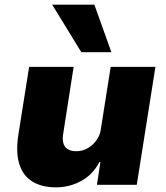

<svg xmlns="http://www.w3.org/2000/svg" viewBox="-20 -793 714 824"><path d="M220 11Q160 11 119.5 -13.5Q79 -38 63 -88.5Q47 -139 59 -216L105 -506H296L252 -224Q247 -198 251.5 -180Q256 -162 270.5 -153Q285 -144 308 -144Q333 -144 355.5 -156.5Q378 -169 394 -191Q410 -213 413 -240L455 -506H647L567 0H396L411 -98H407Q378 -43 328 -16Q278 11 220 11ZM329 -569 204 -773H385L458 -569Z"/></svg>

Font: Nunito Sans 7pt Black
Style: Italic
Weight: 900
Italic angle: -9°
Version: Version 3.101;gftools[0.9.27]